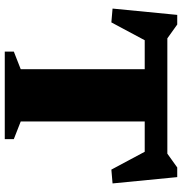

<svg xmlns="http://www.w3.org/2000/svg" viewBox="1 -765 764 806"><g transform="rotate(90 383.0 -362.0)"><path d="M270.5 -650.5H490V-67L564 -38V0H196.5V-38L270.5 -67ZM648 -587.5H99.5L169.5 -626L74 -447.5L16 -452.5L42.5 -724H83L165.5 -665L94.5 -682.5H652.5L600.5 -665L683 -724H723.5L750 -452.5L692 -447.5L596.5 -626Z"/></g></svg>

Font: Newsreader ExtraBold
Style: Regular
Weight: 800
Designer: Hugues Gentile
Foundry: Production Type
Version: Version 1.003